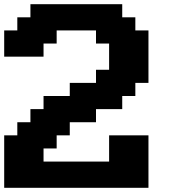

<svg xmlns="http://www.w3.org/2000/svg" viewBox="-20 -895 852 915"><path d="M0 0H687.5V-250H500V-125H187.5V-187.5H250V-250H312.5V-312.5H437.5V-375H562.5V-437.5H625V-500H687.5V-750H625V-812.5H562.5V-875H125V-812.5H62.5V-750H0V-625H187.5V-687.5H250V-750H437.5V-687.5H500V-562.5H437.5V-500H312.5V-437.5H187.5V-375H125V-312.5H62.5V-250H0Z"/></svg>

Font: Faithful 32x
Style: Semibold
Weight: 400
Foundry: Faithful Resource Pack
Version: Version 1.0; January 27, 2023